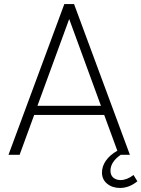

<svg xmlns="http://www.w3.org/2000/svg" viewBox="-20 -765 699 949"><path d="M298 -745H346L622 0H577Q526 35 526 79Q526 101 540 113Q554 125 576 125Q607 125 640 100L659 131Q619 164 573 164Q535 164 509.5 143Q484 122 484 88Q484 57 503.5 29Q523 1 560 -20L495 -197H149L77 0H22ZM479 -242 322 -671 165 -242Z"/></svg>

Font: Eudoxus Sans ExtraLight
Style: Regular
Weight: 200
Designer: Stijn de Vries
Foundry: tokotype
Version: Version 2.005